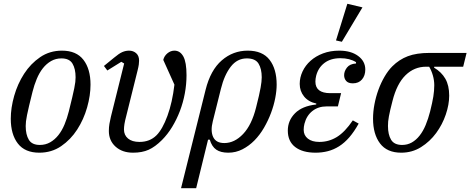

<svg xmlns="http://www.w3.org/2000/svg" viewBox="-20 -796 2489 1016"><path d="M191 -29Q221 -29 245.5 -43Q270 -57 289 -81Q308 -105 321.5 -137.5Q335 -170 344 -206Q355 -250 362 -279.5Q369 -309 373 -329Q377 -349 378.5 -362Q380 -375 380 -387Q380 -432 363.5 -459.5Q347 -487 305 -487Q275 -487 250.5 -473Q226 -459 207 -435Q188 -411 174.5 -378.5Q161 -346 152 -310Q141 -266 134 -236.5Q127 -207 123 -187Q119 -167 117.5 -154Q116 -141 116 -129Q116 -84 132.5 -56.5Q149 -29 191 -29ZM188 12Q112 12 74.5 -36.5Q37 -85 37 -168Q37 -225 55 -288.5Q73 -352 107.5 -405.5Q142 -459 192.5 -493.5Q243 -528 308 -528Q384 -528 421.5 -479.5Q459 -431 459 -348Q459 -291 441 -227.5Q423 -164 388.5 -110.5Q354 -57 303.5 -22.5Q253 12 188 12Z M530 -447 584 -491Q610 -513 627.5 -520.5Q645 -528 663 -528Q685 -528 700.5 -514.5Q716 -501 716 -475Q716 -466 714.5 -454.5Q713 -443 708 -423L649 -186Q641 -156 638.5 -139.5Q636 -123 636 -111Q636 -81 657.5 -63Q679 -45 718 -45Q773 -45 808 -80Q840 -112 866 -183Q892 -254 903 -348L844 -479Q849 -500 866 -514Q883 -528 903 -528Q933 -528 950 -497.5Q967 -467 967 -398Q967 -350 958 -301.5Q949 -253 932 -208.5Q915 -164 891 -124.5Q867 -85 837 -55Q801 -19 766.5 -3.5Q732 12 684 12Q627 12 591.5 -20Q556 -52 556 -103Q556 -123 559 -140.5Q562 -158 567 -179L637 -460L622 -469L548 -423Z M1068 -321Q1094 -425 1153.5 -476.5Q1213 -528 1291 -528Q1369 -528 1406.5 -479.5Q1444 -431 1444 -348Q1444 -316 1436.5 -277Q1429 -238 1414 -198Q1399 -158 1377 -120Q1355 -82 1326.5 -53Q1298 -24 1263 -6Q1228 12 1188 12Q1148 12 1124.5 -4Q1101 -20 1090 -57H1081L1018 200H938ZM1167 -39Q1221 -39 1266.5 -87Q1312 -135 1335 -227Q1344 -263 1350 -288.5Q1356 -314 1359 -332Q1362 -350 1363.5 -362.5Q1365 -375 1365 -387Q1365 -432 1348 -459.5Q1331 -487 1286 -487Q1235 -487 1201 -443Q1167 -399 1149 -326L1106 -154Q1093 -103 1108 -71Q1123 -39 1167 -39Z M1709 -233Q1664 -233 1633 -208.5Q1602 -184 1591 -141Q1587 -125 1587 -109Q1587 -80 1609 -62.5Q1631 -45 1670 -45Q1720 -45 1762.5 -71Q1805 -97 1847 -159L1878 -142Q1854 -99 1828.5 -69.5Q1803 -40 1774.5 -22Q1746 -4 1715 4Q1684 12 1650 12Q1581 12 1542 -18Q1503 -48 1503 -105Q1503 -158 1541 -196.5Q1579 -235 1653 -243L1654 -248Q1612 -257 1589 -285.5Q1566 -314 1566 -352Q1566 -386 1581 -418Q1596 -450 1623.5 -474.5Q1651 -499 1689.5 -513.5Q1728 -528 1775 -528Q1837 -528 1875 -500Q1913 -472 1913 -428Q1913 -396 1895.5 -375.5Q1878 -355 1847 -355Q1823 -355 1812 -367.5Q1801 -380 1801 -398Q1801 -419 1816 -438.5Q1831 -458 1864 -460V-467Q1831 -488 1781 -488Q1730 -488 1697 -463Q1664 -438 1653 -395Q1649 -379 1649 -364Q1649 -303 1728 -303H1785L1768 -233ZM1818 -776 1898 -757 1789 -575 1758 -582Z M2278 -443 2277 -438Q2316 -415 2336.5 -379.5Q2357 -344 2357 -290Q2357 -243 2339 -190Q2321 -137 2288 -92Q2255 -47 2208 -17.5Q2161 12 2103 12Q2028 12 1991 -37Q1954 -86 1954 -168Q1954 -205 1961.5 -244.5Q1969 -284 1982.5 -321Q1996 -358 2015 -390.5Q2034 -423 2056 -445Q2092 -481 2138 -498.5Q2184 -516 2253 -516H2449L2431 -443ZM2108 -29Q2136 -29 2159 -42Q2182 -55 2200.5 -78.5Q2219 -102 2232.5 -134.5Q2246 -167 2256 -206Q2268 -254 2273 -285Q2278 -316 2278 -345Q2278 -371 2270.5 -397Q2263 -423 2251 -443H2235Q2172 -443 2126 -398Q2080 -353 2057 -262Q2050 -236 2045.5 -216Q2041 -196 2038 -180.5Q2035 -165 2034 -153Q2033 -141 2033 -129Q2033 -84 2049.5 -56.5Q2066 -29 2108 -29Z"/></svg>

Font: IBM Plex Serif
Style: Italic
Weight: 400
Italic angle: -14°
Designer: Mike Abbink, Paul van der Laan, Pieter van Rosmalen
Foundry: Bold Monday
Version: Version 3.001